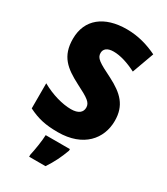

<svg xmlns="http://www.w3.org/2000/svg" viewBox="-228 -821 988 1139"><g transform="rotate(30 266.0 -251.5)"><path d="M502 -217C502 -322 447 -375 350 -425C253 -473 227 -489 227 -524C227 -550 246 -570 291 -570C337 -570 391 -553 448 -524L502 -673C442 -702 373 -724 293 -724C140 -724 43 -649 43 -515C43 -395 105 -347 203 -296C290 -252 316 -235 316 -200C316 -169 293 -147 241 -147C183 -147 107 -168 38 -207V-35C104 -2 158 10 242 10C416 10 502 -94 502 -217ZM355 72V61H189C188 100 177 168 168 207V221H280C314 170 335 126 355 72Z"/></g></svg>

Font: Noto Sans Gujarati UI SemiCondensed Black
Style: Regular
Weight: 900
Width: 4
Designer: Jelle Bosma - Monotype Design Team, Universal Thirst
Foundry: Monotype Imaging Inc.
Version: Version 2.106